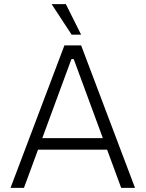

<svg xmlns="http://www.w3.org/2000/svg" viewBox="-20 -910 706 930"><path d="M31 0 292 -690H373L634 0H567L337 -624H326L96 0ZM126 -185 141 -241H522L537 -185ZM327 -742 230 -890H299L373 -742Z"/></svg>

Font: Mozilla Text ExtraLight
Style: Regular
Weight: 200
Designer: Studio DRAMA
Foundry: Studio DRAMA
Version: Version 1.000